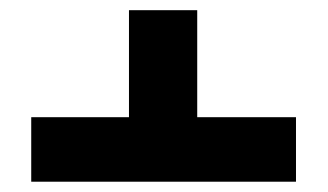

<svg xmlns="http://www.w3.org/2000/svg" viewBox="-20 -578 640 375"><path d="M558.1 -223.1H41V-349.1H231.9V-558.1H365.2V-349.1H558.1Z"/></svg>

Font: Liberation Mono
Style: Bold
Weight: 700
Monospace: yes
Designer: Steve Matteson
Foundry: Ascender Corporation
Version: Version 2.1.5